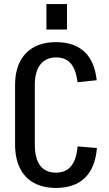

<svg xmlns="http://www.w3.org/2000/svg" viewBox="-20 -915 535 943"><path d="M255 8Q191 8 146 -17Q101 -42 77.5 -90Q54 -138 54 -207V-496Q54 -564 77.5 -611Q101 -658 146 -683Q191 -708 255 -708Q344 -708 394.5 -661Q445 -614 455 -521L361 -511Q353 -574 327.5 -603.5Q302 -633 256 -633Q206 -633 178.5 -598.5Q151 -564 151 -497V-205Q151 -136 177.5 -101.5Q204 -67 255 -67Q303 -67 329.5 -99.5Q356 -132 361 -196L456 -188Q448 -91 397 -41.5Q346 8 255 8ZM309 -895V-770H208V-895Z"/></svg>

Font: Pathway Extreme Condensed Medium
Style: Regular
Weight: 500
Width: 3
Version: Version 1.001;gftools[0.9.26]